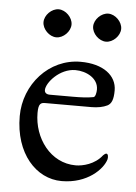

<svg xmlns="http://www.w3.org/2000/svg" viewBox="-47 -630 483 682"><g transform="rotate(5 194.0 -289.5)"><path d="M213 -383C252 -383 295 -361 295 -321C295 -310 292 -294 285 -293C264 -289 241 -288 212 -288H130C116 -288 111 -295 111 -303C111 -329 157 -383 213 -383ZM229 -414C116 -414 30 -316 30 -203C30 -70 107 14 198 14C290 14 344 -42 354 -77C356 -85 355 -97 348 -97C345 -97 340 -93 337 -90C311 -56 268 -46 243 -46C153 -46 92 -130 92 -220C92 -254 101 -257 117 -257H281C303 -257 323 -261 337 -268C351 -275 358 -290 358 -323C358 -376 310 -414 229 -414ZM135 -593C110 -593 85 -568 85 -543C85 -518 110 -493 135 -493C160 -493 185 -518 185 -543C185 -568 160 -593 135 -593ZM312 -593C287 -593 262 -568 262 -543C262 -518 287 -493 312 -493C337 -493 362 -518 362 -543C362 -568 337 -593 312 -593Z"/></g></svg>

Font: EB Garamond SC 08
Style: Regular
Weight: 400
Version: Version 0.016